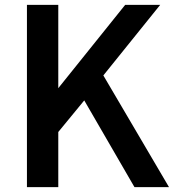

<svg xmlns="http://www.w3.org/2000/svg" viewBox="-20 -760 710 784"><path d="M218 -740H90V4H218V-221L324 -350L529 4H670L402 -452L634 -740H491L218 -400Z"/></svg>

Font: Bithumb Trading Sans Semibold
Style: Regular
Weight: 600
Designer: HamHyungwon
Foundry: Bithumb
Version: Version 1.100;Glyphs 3.1.2 (3151)